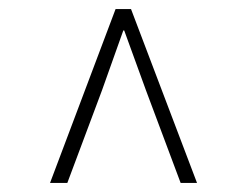

<svg xmlns="http://www.w3.org/2000/svg" viewBox="-20 -690 504 422"><path d="M90 -288 234 -670H268L413 -288H377L301 -491L253 -623H251L204 -491L128 -288Z"/></svg>

Font: Source Sans 3 ExtraLight Light
Style: Italic
Weight: 300
Italic angle: -11°
Version: Version 3.052;hotconv 1.1.0;makeotfexe 2.6.0